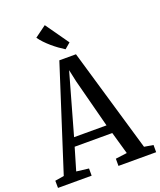

<svg xmlns="http://www.w3.org/2000/svg" viewBox="-183 -1096 1006 1204"><g transform="rotate(-20 320.0 -494.0)"><path d="M51.5 -58 273.5 -749H384.5L587 -58L647 -48V0H395.5V-48L472 -58L429.5 -207H178.5L134.5 -58L216.5 -48V0H-8L-8.5 -48ZM412 -264.5 327.5 -589 310 -670 286.5 -587 195.5 -264.5ZM333.5 -801Q315 -812.5 294.5 -827.2Q274 -842 254 -859.2Q234 -876.5 216.5 -894.8Q199 -913 186.5 -931.5L263 -987.5L372 -833L334.5 -801Z"/></g></svg>

Font: Merriweather 24pt SemiCondensed
Style: Regular
Weight: 400
Width: 4
Designer: Eben Sorkin
Foundry: Eben Sorkin
Version: Version 2.100